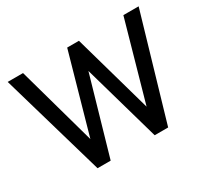

<svg xmlns="http://www.w3.org/2000/svg" viewBox="-144 -941 1246 1160"><g transform="rotate(-30 479.0 -361.5)"><path d="M231.5 0 22 -723H129L282 -174L437 -723H519L674 -174L829 -723H935.5L724 0H630L477.5 -536.5L323 0Z"/></g></svg>

Font: Public Sans Thin Medium
Style: Regular
Weight: 500
Version: Version 2.001